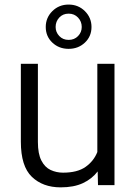

<svg xmlns="http://www.w3.org/2000/svg" viewBox="-20 -806 590 836"><path d="M406.7 0 405.3 -59.6Q380.4 -26.9 340.8 -8.5Q301.3 9.8 244.1 9.8Q166.5 9.8 118.7 -36.1Q70.8 -82 70.8 -189V-528.3H145V-188Q145 -136.2 160.2 -106.9Q175.3 -77.6 200.4 -65.9Q225.6 -54.2 254.4 -54.2Q316.9 -54.2 352.5 -79.3Q388.2 -104.5 403.8 -144V-528.3H478.5V0ZM179.2 -688.5Q179.2 -729 208 -757.6Q236.8 -786.1 278.8 -786.1Q320.8 -786.1 349.6 -757.6Q378.4 -729 378.4 -688.5Q378.4 -647.5 349.6 -620.4Q320.8 -593.3 278.8 -593.3Q236.8 -593.3 208 -620.4Q179.2 -647.5 179.2 -688.5ZM222.2 -688.5Q222.2 -666 238 -649.2Q253.9 -632.3 278.8 -632.3Q303.7 -632.3 319.8 -648.9Q335.9 -665.5 335.9 -688.5Q335.9 -712.4 319.8 -729.5Q303.7 -746.6 278.8 -746.6Q253.9 -746.6 238 -729.5Q222.2 -712.4 222.2 -688.5Z"/></svg>

Font: Vazirmatn RD UI Light
Style: Regular
Weight: 300
Designer: Saber Rastikerdar
Foundry: Saber Rastikerdar
Version: Version 33.003